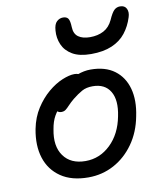

<svg xmlns="http://www.w3.org/2000/svg" viewBox="-87 -843 779 925"><g transform="rotate(-10 303.0 -380.5)"><path d="M271 12Q189 12 136.5 -24Q84 -60 64.5 -121.5Q45 -183 60 -262Q71 -318 98.5 -360.5Q126 -403 160.5 -432Q195 -461 230 -475.5Q265 -490 290 -490Q301 -490 308.5 -487Q316 -484 320.5 -477.5Q325 -471 323 -460Q318 -440 307 -423.5Q296 -407 266 -394Q230 -377 205.5 -356.5Q181 -336 166 -309.5Q151 -283 145 -246Q129 -165 164 -116.5Q199 -68 271 -68Q341 -68 393.5 -118.5Q446 -169 462 -253Q478 -330 452 -373.5Q426 -417 366 -417Q335 -417 313.5 -405Q292 -393 267 -373Q249 -358 238 -346Q227 -334 218.5 -327.5Q210 -321 197 -321Q183 -321 175.5 -330.5Q168 -340 172 -361Q176 -384 195.5 -408Q215 -432 243.5 -452.5Q272 -473 305 -485.5Q338 -498 370 -498Q442 -498 487 -464.5Q532 -431 548 -372.5Q564 -314 548 -238Q534 -163 494 -106.5Q454 -50 396.5 -19Q339 12 271 12ZM387 -571Q330 -571 296 -591Q262 -611 248 -643.5Q234 -676 237 -712Q239 -743 252.5 -755.5Q266 -768 283 -768Q301 -768 308.5 -757Q316 -746 317 -715Q318 -682 339 -667Q360 -652 396 -652Q434 -652 462.5 -667Q491 -682 507 -716Q522 -750 534 -761.5Q546 -773 563 -773Q586 -773 594.5 -755.5Q603 -738 595 -714Q582 -672 556.5 -639.5Q531 -607 489 -589Q447 -571 387 -571Z"/></g></svg>

Font: Shantell Sans
Style: Italic
Weight: 400
Italic angle: -11°
Designer: Stephen Nixon, Anya Danilova, Shantell Martin
Foundry: Arrow Type
Version: Version 1.011;[c5ecc13dd]